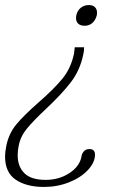

<svg xmlns="http://www.w3.org/2000/svg" viewBox="-46 -500 487 760"><path d="M255 -428Q255 -435 256 -439Q260 -458 273.5 -469Q287 -480 306 -480Q321 -480 329.5 -472Q338 -464 338 -450Q338 -443 337 -439Q332 -420 319.5 -409Q307 -398 289 -398Q273 -398 264 -406Q255 -414 255 -428ZM-26 119Q-26 102 -21 77Q-11 28 19 -8Q49 -44 106 -94Q167 -147 201 -188.5Q235 -230 247 -288Q250 -310 250 -313H287Q287 -298 284 -286Q271 -222 234.5 -174.5Q198 -127 136 -69Q86 -22 60.5 9Q35 40 28 77Q24 94 24 115Q24 159 50.5 185.5Q77 212 135 212Q187 212 227.5 186Q268 160 276 122Q277 110 285 100Q293 90 308 90Q330 90 330 112Q330 143 302 173Q274 203 227.5 221.5Q181 240 128 240Q59 240 16.5 211.5Q-26 183 -26 119Z"/></svg>

Font: Taviraj ExtraLight
Style: Italic
Weight: 275
Italic angle: -12°
Designer: Katatrad Team
Foundry: CadsonDemak
Version: Version 1.001